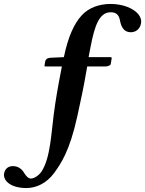

<svg xmlns="http://www.w3.org/2000/svg" viewBox="-122 -718 734 971"><path d="M191 -382C169 -269 160 -216 150 -141C137 -43 133 79 89 148C76 168 52 185 34 185C21 185 10 172 1 158C-13 133 -34 122 -57 122C-90 122 -102 148 -102 168C-102 195 -70 233 12 233C61 233 113 209 151 158C185 111 230 48 269 -130C286 -208 300 -271 315 -359L319 -382H412C421 -382 436 -386 438 -394C438 -394 443 -423 443 -424C443 -427 441 -429 436 -429H326L337 -486C357 -588 380 -656 438 -656C466 -656 479 -642 484 -618C489 -591 499 -555 540 -555C577 -555 592 -587 592 -609C592 -657 522 -698 437 -698C382 -698 327 -680 291 -640C254 -600 223 -535 201 -429L135 -426C116 -425 109 -417 107 -409C106 -406 103 -386 103 -384C103 -382 106 -382 109 -382Z"/></svg>

Font: Libertinus Serif
Style: Bold Italic
Weight: 700
Italic angle: -12°
Designer: Philipp H. Poll, Khaled Hosny
Foundry: Caleb Maclennan
Version: Version 7.050;RELEASE